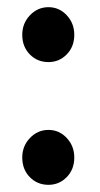

<svg xmlns="http://www.w3.org/2000/svg" viewBox="-20 -505 278 535"><path d="M115 -332Q84 -332 63 -353.5Q42 -375 42 -408Q42 -440 63.5 -462.5Q85 -485 115 -485Q145 -485 166 -462.5Q187 -440 187 -408Q187 -375 166 -353.5Q145 -332 115 -332ZM115 10Q84 10 63 -11.5Q42 -33 42 -66Q42 -98 63.5 -120.5Q85 -143 115 -143Q145 -143 166 -120.5Q187 -98 187 -66Q187 -33 166 -11.5Q145 10 115 10Z"/></svg>

Font: Overlock
Style: Bold
Weight: 700
Designer: Dario Muhafara
Foundry: Dario Manuel Muhafara
Version: Version 1.002